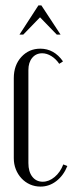

<svg xmlns="http://www.w3.org/2000/svg" viewBox="-20 -682 269 710"><path d="M31 -393Q31 -441 59 -471.5Q87 -502 129 -502Q180 -502 213 -455L199 -446Q187 -464 170 -474.5Q153 -485 136 -485Q113 -485 99 -468Q85 -451 85 -423V-79Q85 -47 99.5 -28.5Q114 -10 138 -10Q161 -10 182 -27.5Q203 -45 214 -74L229 -68Q215 -33 188.5 -12.5Q162 8 130 8Q109 8 91 0Q73 -8 59.5 -22.5Q46 -37 38.5 -56Q31 -75 31 -97ZM122 -662H133L204 -554H190L128 -618L66 -554H52Z"/></svg>

Font: Moniqa Cond Heading
Style: Regular
Weight: 400
Width: 3
Designer: Rajesh Rajput
Foundry: Rajesh Rajput
Version: Version 1.000